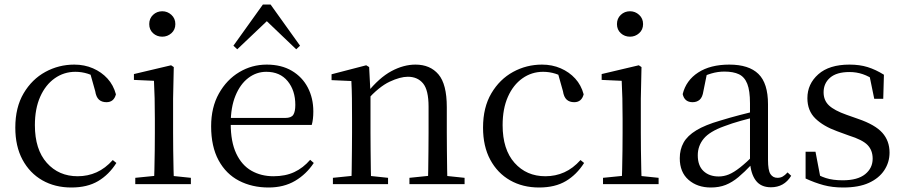

<svg xmlns="http://www.w3.org/2000/svg" viewBox="-20 -818 4018 853"><path d="M297 15Q224 15 168 -17Q112 -49 80 -108.5Q48 -168 48 -251Q48 -341 85 -403.5Q122 -466 181.5 -498.5Q241 -531 310 -531Q355 -531 393 -514.5Q431 -498 457.5 -469Q484 -440 495 -399Q486 -364 453 -364Q432 -364 419.5 -375.5Q407 -387 403 -413L378 -502L428 -462Q397 -482 370 -490.5Q343 -499 315 -499Q264 -499 223 -470Q182 -441 158.5 -388Q135 -335 135 -262Q135 -154 188 -94.5Q241 -35 325 -35Q370 -35 409 -52.5Q448 -70 481 -107L497 -94Q464 -42 416 -13.5Q368 15 297 15Z M581 0V-28L691 -39H722L828 -28V0ZM664 0Q665 -24 666 -65Q667 -106 667.5 -150.5Q668 -195 668 -229V-289Q668 -340 667 -381Q666 -422 664 -459L575 -463V-489L740 -528L752 -520L749 -380V-229Q749 -195 749.5 -150.5Q750 -106 751 -65Q752 -24 753 0ZM701 -655Q677 -655 660 -670.5Q643 -686 643 -711Q643 -736 660 -752Q677 -768 701 -768Q724 -768 741.5 -752Q759 -736 759 -711Q759 -686 741.5 -670.5Q724 -655 701 -655Z M1173 15Q1100 15 1042 -15Q984 -45 951 -106Q918 -167 918 -257Q918 -341 952.5 -402.5Q987 -464 1043 -497.5Q1099 -531 1165 -531Q1230 -531 1276.5 -503.5Q1323 -476 1347.5 -429Q1372 -382 1372 -323Q1372 -287 1365 -263H957V-294H1247Q1274 -294 1283 -308Q1292 -322 1292 -352Q1292 -416 1258 -457.5Q1224 -499 1163 -499Q1119 -499 1083 -471.5Q1047 -444 1026 -392.5Q1005 -341 1005 -269Q1005 -188 1029.5 -136Q1054 -84 1097 -59.5Q1140 -35 1195 -35Q1248 -35 1287.5 -53.5Q1327 -72 1358 -108L1374 -94Q1341 -44 1291 -14.5Q1241 15 1173 15ZM1296 -599 1138 -750H1193L1034 -599L1017 -615L1148 -798H1182L1313 -615Z M1459 0V-28L1567 -39H1600L1704 -28V0ZM1541 0Q1542 -24 1542.5 -65Q1543 -106 1543.5 -150.5Q1544 -195 1544 -229V-289Q1544 -341 1543.5 -381Q1543 -421 1541 -458L1453 -462V-488L1607 -528L1620 -520L1626 -403V-402V-229Q1626 -195 1626.5 -150.5Q1627 -106 1627.5 -65Q1628 -24 1629 0ZM1799 0V-28L1906 -39H1939L2044 -28V0ZM1881 0Q1882 -24 1882.5 -64.5Q1883 -105 1883.5 -149.5Q1884 -194 1884 -229V-344Q1884 -418 1859.5 -447.5Q1835 -477 1792 -477Q1758 -477 1711 -455Q1664 -433 1609 -372L1601 -406H1611Q1665 -473 1719 -502Q1773 -531 1826 -531Q1891 -531 1928 -487.5Q1965 -444 1965 -342V-229Q1965 -194 1965.5 -149.5Q1966 -105 1966.5 -64.5Q1967 -24 1968 0Z M2375 15Q2302 15 2246 -17Q2190 -49 2158 -108.5Q2126 -168 2126 -251Q2126 -341 2163 -403.5Q2200 -466 2259.5 -498.5Q2319 -531 2388 -531Q2433 -531 2471 -514.5Q2509 -498 2535.5 -469Q2562 -440 2573 -399Q2564 -364 2531 -364Q2510 -364 2497.5 -375.5Q2485 -387 2481 -413L2456 -502L2506 -462Q2475 -482 2448 -490.5Q2421 -499 2393 -499Q2342 -499 2301 -470Q2260 -441 2236.5 -388Q2213 -335 2213 -262Q2213 -154 2266 -94.5Q2319 -35 2403 -35Q2448 -35 2487 -52.5Q2526 -70 2559 -107L2575 -94Q2542 -42 2494 -13.5Q2446 15 2375 15Z M2659 0V-28L2769 -39H2800L2906 -28V0ZM2742 0Q2743 -24 2744 -65Q2745 -106 2745.5 -150.5Q2746 -195 2746 -229V-289Q2746 -340 2745 -381Q2744 -422 2742 -459L2653 -463V-489L2818 -528L2830 -520L2827 -380V-229Q2827 -195 2827.5 -150.5Q2828 -106 2829 -65Q2830 -24 2831 0ZM2779 -655Q2755 -655 2738 -670.5Q2721 -686 2721 -711Q2721 -736 2738 -752Q2755 -768 2779 -768Q2802 -768 2819.5 -752Q2837 -736 2837 -711Q2837 -686 2819.5 -670.5Q2802 -655 2779 -655Z M3138 15Q3078 15 3039 -19Q3000 -53 3000 -115Q3000 -154 3017 -184.5Q3034 -215 3073.5 -239Q3113 -263 3179 -282Q3221 -295 3267 -307Q3313 -319 3353 -328V-303Q3313 -293 3272 -281.5Q3231 -270 3197 -257Q3133 -234 3106.5 -202Q3080 -170 3080 -128Q3080 -82 3105.5 -58Q3131 -34 3173 -34Q3196 -34 3218 -43Q3240 -52 3268 -74Q3296 -96 3334 -134L3343 -87H3319Q3288 -54 3260.5 -31Q3233 -8 3204 3.5Q3175 15 3138 15ZM3405 14Q3360 14 3337.5 -16.5Q3315 -47 3312 -100V-103V-359Q3312 -415 3300 -445.5Q3288 -476 3263 -488Q3238 -500 3198 -500Q3169 -500 3140 -491.5Q3111 -483 3078 -465L3121 -492L3105 -413Q3101 -386 3088.5 -375Q3076 -364 3057 -364Q3021 -364 3013 -400Q3028 -461 3082 -496Q3136 -531 3220 -531Q3307 -531 3349.5 -489.5Q3392 -448 3392 -355V-108Q3392 -61 3403 -44.5Q3414 -28 3434 -28Q3447 -28 3457 -33.5Q3467 -39 3479 -52L3495 -37Q3479 -11 3456.5 1.5Q3434 14 3405 14Z M3726 15Q3678 15 3639 4.5Q3600 -6 3559 -25V-144H3603L3627 -18L3590 -20V-56Q3618 -37 3649 -27Q3680 -17 3724 -17Q3790 -17 3823.5 -44Q3857 -71 3857 -113Q3857 -150 3834.5 -173.5Q3812 -197 3751 -216L3699 -235Q3638 -257 3602.5 -291.5Q3567 -326 3567 -382Q3567 -445 3615.5 -488Q3664 -531 3754 -531Q3799 -531 3834.5 -520Q3870 -509 3907 -486L3904 -379H3864L3840 -496L3871 -490V-458Q3841 -479 3813 -488.5Q3785 -498 3754 -498Q3697 -498 3668 -473Q3639 -448 3639 -408Q3639 -372 3663 -349.5Q3687 -327 3741 -308L3792 -290Q3868 -264 3900 -228Q3932 -192 3932 -140Q3932 -97 3908.5 -61.5Q3885 -26 3840 -5.5Q3795 15 3726 15Z"/></svg>

Font: Noto Serif SC ExtraLight
Style: Regular
Weight: 400
Version: Version 2.002-H1;hotconv 1.1.0;makeotfexe 2.6.0